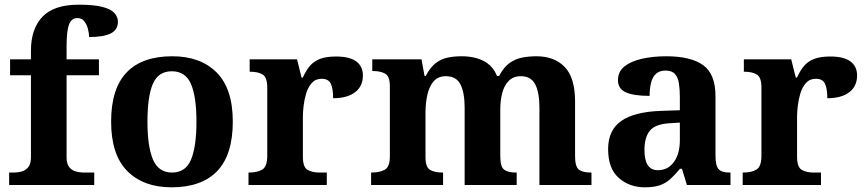

<svg xmlns="http://www.w3.org/2000/svg" viewBox="-20 -789 3691 819"><path d="M19 0V-53H41Q56 -53 72.5 -57.5Q89 -62 100.5 -76Q112 -90 112 -118V-468H23V-536H112V-573Q112 -666 161 -717.5Q210 -769 316 -769Q381 -769 417 -759.5Q453 -750 468 -733.5Q483 -717 483 -696Q483 -662 452.5 -646.5Q422 -631 360 -631Q360 -647 355 -666Q350 -685 339.5 -698.5Q329 -712 310 -712Q285 -712 274.5 -684.5Q264 -657 264 -591V-536H402V-468H264V-118Q264 -90 275.5 -76Q287 -62 304 -57.5Q321 -53 335 -53H382V0Z M711.6 10Q592 10 523 -59.3Q454 -128.7 454 -270.3Q454 -411 520.1 -480Q586.2 -549 715 -549Q835 -549 904 -480Q973 -411 973 -270.3Q973 -128.7 906.5 -59.3Q840 10 711.6 10ZM714 -53Q772 -53 795 -108.5Q818 -164 818 -270.5Q818 -377 794.5 -431Q771 -485 713 -485Q655 -485 632 -431.2Q609 -377.5 609 -270Q609 -164 632.5 -108.5Q656 -53 714 -53Z M1040 0V-53H1043Q1077 -53 1098.5 -65.5Q1120 -78 1120 -125V-415Q1120 -459 1100.5 -471Q1081 -483 1048 -483H1045V-536H1247L1266.5 -458H1271.6Q1285 -488 1302 -508Q1319 -528 1345.5 -538Q1372 -548 1413 -548Q1471.6 -548 1499.8 -526.9Q1528 -505.8 1528 -467Q1528 -421 1494.5 -395.5Q1461 -370 1401 -370Q1401 -411 1391 -432Q1381 -453 1352 -453Q1326 -453 1310 -435Q1294 -417 1286 -390.5Q1278 -364 1275 -337Q1272 -310 1272 -293V-120Q1272 -76 1292 -64.5Q1312 -53 1342 -53H1374V0Z M1563 0V-53H1565Q1599.4 -53 1621.2 -65Q1643 -76.9 1643 -122V-420.9Q1643 -463 1623.5 -474.5Q1604 -486 1571 -486H1568V-536H1778L1791 -465H1796Q1816 -503 1839.5 -520.5Q1863 -538 1890.3 -543.5Q1917.6 -549 1949 -549Q2004 -549 2043 -529Q2082 -509 2100 -465H2109Q2129 -503 2154 -520.5Q2179 -538 2207.8 -543.5Q2236.6 -549 2268 -549Q2345 -549 2389 -503.2Q2433 -457.4 2433 -356V-123.8Q2433 -77.6 2449.5 -65.3Q2466 -53 2500 -53H2503V0H2281V-329Q2281 -394 2263.1 -429Q2245.3 -464 2201.2 -464Q2170 -464 2150.4 -444.4Q2130.8 -424.9 2122.4 -392.4Q2114 -360 2114 -321V-124Q2114 -77.7 2130.5 -65.3Q2147 -53 2181 -53H2184V0H1962V-329Q1962 -394 1944.1 -429Q1926.1 -464 1881.8 -464Q1849 -464 1830.1 -442.5Q1811.3 -420.9 1803.1 -385.5Q1795 -350.1 1795 -309V-118Q1795 -76 1814.5 -64.5Q1834 -53 1867 -53H1870V0Z M2731 10Q2665 10 2619.5 -30Q2574 -70 2574 -153Q2574 -234 2630 -273Q2686 -312 2798 -316L2880 -318.8V-374Q2880 -407.6 2876 -433.3Q2872 -459 2859 -473.5Q2846 -488 2818.5 -488Q2793 -488 2778 -474Q2763 -460 2757 -435.5Q2751 -411 2751 -380Q2684 -380 2650 -395Q2616 -410 2616 -447Q2616 -483.8 2644 -505.9Q2672 -528 2718.9 -538.5Q2765.8 -549 2821.8 -549Q2927 -549 2979.5 -511Q3032 -473 3032 -379.3V-124Q3032 -82.6 3045 -67.8Q3058 -53 3092 -53H3096V0H2910L2889 -69H2880.4Q2858 -42 2838.5 -24.5Q2819 -7 2794 1.5Q2769 10 2731 10ZM2786.2 -63Q2829.2 -63 2854.6 -98Q2880 -133 2880 -191V-266L2834.8 -263.2Q2774.9 -259.5 2751.9 -231.4Q2729 -203.3 2729 -148.8Q2729 -63 2786.2 -63Z M3148 0V-53H3151Q3185 -53 3206.5 -65.5Q3228 -78 3228 -125V-415Q3228 -459 3208.5 -471Q3189 -483 3156 -483H3153V-536H3355L3374.5 -458H3379.6Q3393 -488 3410 -508Q3427 -528 3453.5 -538Q3480 -548 3521 -548Q3579.6 -548 3607.8 -526.9Q3636 -505.8 3636 -467Q3636 -421 3602.5 -395.5Q3569 -370 3509 -370Q3509 -411 3499 -432Q3489 -453 3460 -453Q3434 -453 3418 -435Q3402 -417 3394 -390.5Q3386 -364 3383 -337Q3380 -310 3380 -293V-120Q3380 -76 3400 -64.5Q3420 -53 3450 -53H3482V0Z"/></svg>

Font: Noto Serif Vithkuqi
Style: Regular
Weight: 400
Version: Version 1.005